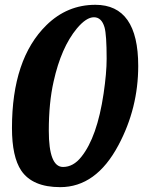

<svg xmlns="http://www.w3.org/2000/svg" viewBox="-20 -770 595 799"><path d="M377 -750Q555.2 -750 555.2 -495.6Q555.2 -319.8 472.7 -165.5Q379.9 8.8 230.5 8.8Q115.2 8.8 68.4 -60.1Q29.8 -117.7 29.8 -237.3Q29.8 -524.4 172.9 -665Q259.3 -750 377 -750ZM183.1 -226.1Q183.1 -75.2 242.2 -75.2Q285.2 -75.2 318.4 -117.2Q384.3 -199.2 411.1 -380.4Q423.8 -466.3 423.8 -525.4Q423.8 -625 415 -656.2Q402.8 -698.2 370.8 -698.2Q338.9 -698.2 299.8 -651.4Q234.4 -572.3 203.1 -430.7Q183.1 -342.8 183.1 -226.1Z"/></svg>

Font: UVF Lobster12
Style: Regular
Weight: 400
Designer: Pablo Impallari
Foundry: Pablo Impallari. www.impallari.com
Version: Version 1.004